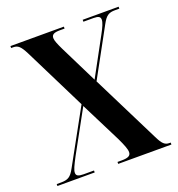

<svg xmlns="http://www.w3.org/2000/svg" viewBox="-130 -821 863 929"><g transform="rotate(-20 302.0 -357.0)"><path d="M8 0H200V-10H147C119 -10 109 -16 109 -31C109 -45 118 -64 140 -106L258 -321L363 -112C381 -74 390 -51 390 -36C390 -18 377 -10 343 -10H321V0H595V-10H589C565 -10 553 -21 533 -62L359 -411L494 -658C514 -695 529 -704 561 -704H583V-714H398V-704H450C476 -704 485 -698 485 -683C485 -669 476 -648 459 -617L353 -422L257 -616C243 -645 234 -666 234 -679C234 -697 246 -704 278 -704H301V-714H26V-704H36C61 -704 73 -693 94 -652L253 -332L101 -56C81 -19 66 -10 30 -10H8Z"/></g></svg>

Font: Noto Serif Display ExtraCondensed
Style: Bold
Weight: 700
Width: 2
Designer: Monotype Design Team
Foundry: Monotype Imaging Inc.
Version: Version 2.009